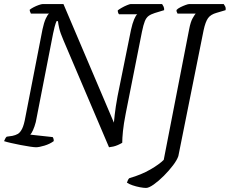

<svg xmlns="http://www.w3.org/2000/svg" viewBox="-28 -724 1130 944"><path d="M149 0Q141 0 120 -3Q99 -6 73.5 -11Q48 -16 26 -21Q4 -26 -8 -30Q-6 -35 -2.5 -42Q1 -49 5 -52L33 -56Q48 -59 59.5 -65.5Q71 -72 80.5 -90.5Q90 -109 97 -149L181 -580Q188 -613 197 -632.5Q206 -652 213 -657H124Q123 -660 120.5 -665Q118 -670 118 -676Q125 -682 137.5 -688.5Q150 -695 163 -699.5Q176 -704 182 -704H284L532 -121Q534 -141 536 -160Q538 -179 541.5 -201Q545 -223 550 -251L616 -577Q623 -609 631.5 -629Q640 -649 647 -654H557Q555 -656 553 -661Q551 -666 551 -673Q557 -678 570 -685.5Q583 -693 596.5 -698.5Q610 -704 614 -704H769Q772 -700 776 -692Q780 -684 779 -674L733 -660Q714 -654 702.5 -645.5Q691 -637 684 -619.5Q677 -602 670 -568L590 -165Q580 -114 576.5 -79Q573 -44 573 -22Q563 -16 551.5 -11Q540 -6 529 -3.5Q518 -1 508 0L284 -526Q268 -563 263 -585.5Q258 -608 257 -620H250Q248 -615 245.5 -608.5Q243 -602 240.5 -591.5Q238 -581 233 -559L148 -124Q142 -101 134.5 -84.5Q127 -68 121 -62L231 -50Q233 -48 235 -41.5Q237 -35 236 -30Q217 -16 190.5 -8Q164 0 149 0ZM690 200Q678 200 659.5 196.5Q641 193 623.5 187Q606 181 596 174Q598 168 601 161.5Q604 155 608 152Q667 135 711 109.5Q755 84 777 62L902 -580Q909 -617 919.5 -635Q930 -653 934 -657H845Q844 -660 841.5 -664.5Q839 -669 840 -675Q846 -682 859 -688.5Q872 -695 884.5 -699.5Q897 -704 902 -704H1072Q1075 -700 1079 -692.5Q1083 -685 1081 -674L1037 -661Q1008 -653 995 -635Q982 -617 973 -575L849 43Q843 62 823 88.5Q803 115 777.5 140.5Q752 166 728 183Q704 200 690 200Z"/></svg>

Font: Texturina Medium 12pt ExtraLight
Style: Italic
Weight: 250
Italic angle: -11°
Version: Version 1.002